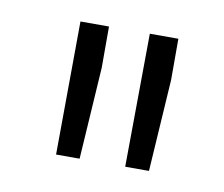

<svg xmlns="http://www.w3.org/2000/svg" viewBox="-40 -796 367 314"><g transform="rotate(10 143.5 -639.5)"><path d="M118.7 -681.6 108.9 -528.8H69.8L71.3 -750H118.7ZM233.9 -681.6 224.1 -528.8H184.6L186.5 -750H233.9Z"/></g></svg>

Font: Vazir Thin UI
Style: Thin-UI
Weight: 100
Designer: Saber Rastikerdar
Foundry: Saber Rastikerdar
Version: Version 30.0.0